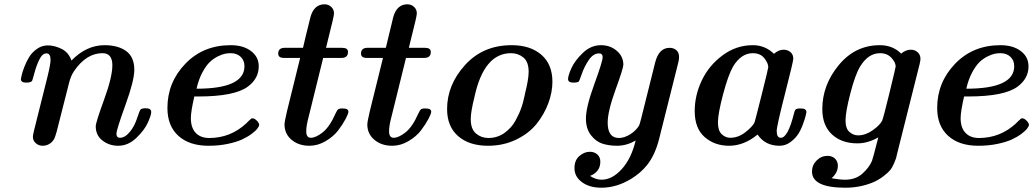

<svg xmlns="http://www.w3.org/2000/svg" viewBox="-20 -666 4800 892"><path d="M77.1 -298.8Q77.1 -301.8 80.6 -316.4Q84 -331.1 93 -355Q102.1 -378.9 115.5 -400.9Q128.9 -422.9 151.9 -439Q174.8 -455.1 202.1 -455.1Q232.9 -455.1 265.9 -439Q298.8 -422.9 312 -384.8Q380.9 -455.6 464.8 -456.1Q528.8 -456.1 566.4 -428.5Q604 -400.9 604 -341.8Q604 -292 562.5 -177.5Q521 -63 521 -44.9Q521 -25.9 537.1 -25.9Q561 -25.9 584 -54.2Q605 -80.1 616.9 -116.9Q628.9 -153.8 633.8 -158.2Q641.6 -163.1 657.2 -163.1Q682.1 -163.1 682.6 -146Q682.6 -130.9 666.7 -95.9Q650.9 -61 613 -24.9Q575.2 11.2 528.8 11.2Q487.8 11.2 456.3 -12.9Q424.8 -37.1 424.8 -79.1Q424.8 -97.2 463.4 -202.6Q502 -308.1 502 -362.8Q502 -418.9 456.1 -418.9Q380.9 -418.9 324.2 -335.9Q309.1 -314 300.8 -280.8Q251 -84 243.4 -54.9Q235.8 -25.9 229 -16.1Q210 10.7 178.2 11.2Q160.2 11.2 146.5 -0.5Q132.8 -12.2 132.8 -30.8Q132.8 -37.6 138.2 -60.1L201.2 -312Q215.3 -370.1 214.8 -388.2Q214.8 -418 195.8 -418Q176.8 -418 162.8 -389.4Q148.9 -360.8 139.9 -326.9Q130.9 -293 128.9 -290Q123 -282.2 102.1 -282.2Q101.6 -282.2 100.6 -282.2Q77.1 -282.2 77.1 -298.8Z M757.8 -164.1Q757.8 -283.2 840.8 -369.6Q923.8 -456.1 1051.8 -456.1Q1109.9 -456.1 1146 -429Q1182.1 -401.9 1182.1 -357.9Q1182.1 -300.8 1130.9 -263.2Q1069.8 -218.3 904.8 -217.8H882.8Q866.7 -147.9 866.7 -117.2Q866.7 -72.3 889.4 -48.6Q912.1 -24.9 951.7 -24.9Q1050.8 -24.9 1124 -92.8Q1127.9 -96.7 1132.3 -101.3Q1136.7 -106 1139.4 -107.9Q1142.1 -109.9 1144.5 -112.5Q1147 -115.2 1148.9 -115.7Q1150.9 -116.2 1153.8 -116.2Q1162.6 -116.2 1173.3 -105.2Q1184.1 -94.2 1184.1 -85.9Q1184.1 -80.1 1176 -69.1Q1168 -58.1 1148.9 -43.9Q1129.9 -29.8 1104 -17.8Q1078.1 -5.9 1037.1 2.7Q996.1 11.2 948.7 11.2Q859.9 11.2 808.8 -34.9Q757.8 -81.1 757.8 -164.1ZM893.1 -253.9Q1115.7 -253.9 1115.7 -358.4Q1115.7 -385.7 1097.9 -402.3Q1080.1 -418.9 1051.8 -418.9Q1039.6 -418.9 1026.1 -416.5Q1012.7 -414.1 992.2 -404.1Q971.7 -394 954.3 -377.4Q937 -360.8 919.9 -328.9Q902.8 -296.9 893.1 -253.9Z M1272.5 -417Q1272.5 -442.9 1300.8 -443.8H1387.7Q1395.5 -479 1421.9 -585Q1438 -646 1487.8 -646Q1505.9 -646 1518.8 -634Q1531.7 -622.1 1531.7 -604Q1531.7 -596.2 1525.1 -568.1Q1518.6 -540 1508.5 -500.5Q1498.5 -460.9 1494.6 -443.8H1569.8Q1596.7 -443.8 1596.7 -424.8Q1596.7 -397.9 1568.8 -397H1481.4L1414.6 -126Q1402.3 -81.1 1402.8 -55.2Q1402.8 -26.4 1423.8 -25.9Q1447.8 -25.9 1479.7 -51.5Q1511.7 -77.1 1538.6 -138.2Q1543.5 -147.9 1546.1 -152.6Q1548.8 -157.2 1553.7 -159.7Q1558.6 -162.1 1566.4 -162.1H1572.8Q1598.6 -162.1 1598.6 -147Q1598.6 -138.2 1585.7 -113.5Q1572.8 -88.9 1551.3 -60.5Q1529.8 -32.2 1493.2 -10.5Q1456.5 11.2 1417.5 11.2Q1367.7 11.2 1334.7 -16.4Q1301.8 -43.9 1301.8 -87.9Q1301.8 -100.1 1313.5 -149.9L1374.5 -397H1298.8Q1272.5 -397 1272.5 -417Z M1657.2 -417Q1657.2 -442.9 1685.5 -443.8H1772.5Q1780.3 -479 1806.6 -585Q1822.8 -646 1872.6 -646Q1890.6 -646 1903.6 -634Q1916.5 -622.1 1916.5 -604Q1916.5 -596.2 1909.9 -568.1Q1903.3 -540 1893.3 -500.5Q1883.3 -460.9 1879.4 -443.8H1954.6Q1981.4 -443.8 1981.4 -424.8Q1981.4 -397.9 1953.6 -397H1866.2L1799.3 -126Q1787.1 -81.1 1787.6 -55.2Q1787.6 -26.4 1808.6 -25.9Q1832.5 -25.9 1864.5 -51.5Q1896.5 -77.1 1923.3 -138.2Q1928.2 -147.9 1930.9 -152.6Q1933.6 -157.2 1938.5 -159.7Q1943.4 -162.1 1951.2 -162.1H1957.5Q1983.4 -162.1 1983.4 -147Q1983.4 -138.2 1970.5 -113.5Q1957.5 -88.9 1936 -60.5Q1914.6 -32.2 1877.9 -10.5Q1841.3 11.2 1802.2 11.2Q1752.4 11.2 1719.5 -16.4Q1686.5 -43.9 1686.5 -87.9Q1686.5 -100.1 1698.2 -149.9L1759.3 -397H1683.6Q1657.2 -397 1657.2 -417Z M2057.1 -159.2Q2057.1 -272 2140.6 -364Q2224.1 -456.1 2356.9 -456.1Q2443.8 -456.1 2495.1 -411.6Q2546.4 -367.2 2546.4 -286.1Q2546.4 -237.3 2527.3 -186Q2508.3 -134.8 2472.7 -90.3Q2437 -45.9 2377.7 -17.3Q2318.4 11.2 2247.1 11.2Q2160.2 11.2 2108.6 -33.4Q2057.1 -78.1 2057.1 -159.2ZM2167 -112.8Q2167 -65.9 2191.7 -45.4Q2216.3 -24.9 2249 -24.9Q2271 -24.9 2290.5 -31.5Q2310.1 -38.1 2325.2 -49.6Q2340.3 -61 2352.8 -74.5Q2365.2 -87.9 2374.8 -105.5Q2384.3 -123 2391.1 -137.9Q2397.9 -152.8 2403.6 -169.9Q2409.2 -187 2411.6 -198Q2414.1 -209 2417 -220.2L2418.9 -230Q2436 -297.9 2436 -332Q2436 -378.9 2411.6 -398.9Q2387.2 -418.9 2354 -418.9Q2228 -418.9 2184.1 -214.8Q2167 -147 2167 -112.8Z M2619.1 -298.8Q2619.1 -314 2634.5 -348.9Q2649.9 -383.8 2687.5 -419.9Q2725.1 -456.1 2772 -456.1Q2814.9 -456.1 2845.5 -429.9Q2876 -403.8 2876 -365.2Q2876 -349.1 2839.6 -249Q2803.2 -148.9 2803.2 -96.2Q2803.2 -25.4 2855 -24.9Q2879.9 -24.9 2907 -41.5Q2934.1 -58.1 2949.2 -83Q2951.2 -85.9 2959 -116.2L3023.9 -376Q3041 -443.8 3090.8 -443.8Q3109.9 -443.8 3122.3 -432.9Q3134.8 -421.9 3134.8 -401.9Q3134.8 -389.6 3131.8 -377.9L3042 -20Q3022.9 55.2 2985.8 101.1Q2956.1 138.2 2912.1 165Q2844.2 206.1 2773.9 206.1Q2718.8 206.1 2683.8 180.4Q2648.9 154.8 2648.9 115.2Q2648.9 78.1 2671.9 58.6Q2694.8 39.1 2720.2 39.1Q2741.2 39.1 2755.1 51.5Q2769 64 2769 85Q2769 131.8 2722.2 150.9V151.9Q2748 168.9 2774.9 168.9Q2823.7 168.9 2868.4 119.9Q2913.1 70.8 2933.1 -13.2Q2892.1 10.7 2848.1 11.2Q2810.1 11.2 2779.5 1.7Q2749 -7.8 2725.6 -37.8Q2702.1 -67.9 2702.1 -115.2Q2702.1 -168.5 2741 -274.7Q2779.8 -380.9 2779.8 -399.9Q2779.8 -418 2763.2 -418Q2736.3 -418 2715.6 -387.5Q2694.8 -356.9 2682.9 -322.5Q2670.9 -288.1 2668.9 -287.1Q2662.1 -282.2 2645 -282.2Q2644.5 -282.2 2643.6 -282.2Q2619.1 -282.2 2619.1 -298.8Z M3207.5 -149.9Q3207.5 -223.1 3240.5 -292.5Q3273.4 -361.8 3336.9 -408.9Q3400.4 -456.1 3477.5 -456.1Q3534.7 -456.1 3575.7 -416Q3597.7 -435.1 3620.6 -435.1Q3638.7 -435.1 3652.1 -424.1Q3665.5 -413.1 3665.5 -393.1Q3665.5 -380.9 3627 -230.5Q3588.4 -80.1 3588.4 -57.1Q3588.4 -26.4 3607.4 -25.9Q3640.6 -25.9 3668.5 -138.2Q3671.4 -152.3 3676.5 -157.2Q3681.6 -162.1 3696.3 -162.1H3700.7Q3726.6 -162.1 3726.6 -145Q3725.6 -139.2 3723.1 -128.7Q3720.7 -118.2 3711.2 -91.1Q3701.7 -64 3688.5 -43.5Q3675.3 -22.9 3652.3 -5.9Q3629.4 11.2 3601.6 11.2Q3534.7 11.2 3499.5 -41Q3437.5 10.7 3367.7 11.2Q3299.8 11.2 3253.7 -29.3Q3207.5 -69.8 3207.5 -149.9ZM3315.4 -97.2Q3315.4 -59.1 3333 -42.5Q3350.6 -25.9 3372.6 -25.9Q3409.7 -25.9 3442.6 -51.5Q3475.6 -77.1 3485.4 -97.2Q3487.3 -101.1 3518.3 -224.6Q3549.3 -348.1 3549.3 -354Q3549.3 -372.1 3531 -395.5Q3512.7 -418.9 3477.5 -418.9Q3423.3 -418.9 3385.7 -356.9Q3362.8 -316.9 3339.1 -227.1Q3315.4 -137.2 3315.4 -97.2Z M3752.4 130.9Q3752.4 101.1 3773.9 79.6Q3795.4 58.1 3824.2 58.1Q3846.2 58.1 3859.4 71Q3872.6 84 3872.6 104Q3872.6 136.2 3843.3 162.1Q3880.4 168.9 3906.2 168.9Q3955.1 168.9 3986.8 140.4Q4018.6 111.8 4031.2 81.1Q4035.2 71.3 4060.5 -27.8Q4011.7 0 3963.4 0Q3890.1 0 3845.2 -41.5Q3800.3 -83 3800.3 -159.2Q3800.3 -271 3876.7 -363.5Q3953.1 -456.1 4067.4 -456.1Q4127.4 -456.1 4166.5 -417Q4188.5 -435.1 4211.4 -435.1Q4230.5 -435.1 4243.4 -423.1Q4256.3 -411.1 4256.3 -393.1Q4256.3 -384.3 4252.4 -368.2L4148.4 45.9Q4144.5 64 4142.8 69.6Q4141.1 75.2 4132.8 94.5Q4124.5 113.8 4115 125Q4105.5 136.2 4085.9 151.6Q4066.4 167 4040.5 179.2Q3978.5 206.1 3907.2 206.1Q3752.4 206.1 3752.4 130.9ZM3908.2 -106.9Q3908.2 -68.8 3926.3 -53Q3944.3 -37.1 3966.3 -37.1Q4000.5 -37.1 4033.9 -60.5Q4067.4 -84 4078.1 -105Q4083 -113.8 4112.1 -233.4Q4141.1 -353 4141.1 -356.9Q4141.1 -376 4121.3 -397.5Q4101.6 -418.9 4068.4 -418.9Q4014.2 -418.9 3976.6 -357.9Q3953.6 -320.8 3930.9 -233.4Q3908.2 -146 3908.2 -106.9Z M4334 -164.1Q4334 -283.2 4417 -369.6Q4500 -456.1 4627.9 -456.1Q4686 -456.1 4722.2 -429Q4758.3 -401.9 4758.3 -357.9Q4758.3 -300.8 4707 -263.2Q4646 -218.3 4481 -217.8H4459Q4442.9 -147.9 4442.9 -117.2Q4442.9 -72.3 4465.6 -48.6Q4488.3 -24.9 4527.8 -24.9Q4627 -24.9 4700.2 -92.8Q4704.1 -96.7 4708.5 -101.3Q4712.9 -106 4715.6 -107.9Q4718.3 -109.9 4720.7 -112.5Q4723.1 -115.2 4725.1 -115.7Q4727.1 -116.2 4730 -116.2Q4738.8 -116.2 4749.5 -105.2Q4760.3 -94.2 4760.3 -85.9Q4760.3 -80.1 4752.2 -69.1Q4744.1 -58.1 4725.1 -43.9Q4706.1 -29.8 4680.2 -17.8Q4654.3 -5.9 4613.3 2.7Q4572.3 11.2 4524.9 11.2Q4436 11.2 4385 -34.9Q4334 -81.1 4334 -164.1ZM4469.2 -253.9Q4691.9 -253.9 4691.9 -358.4Q4691.9 -385.7 4674.1 -402.3Q4656.2 -418.9 4627.9 -418.9Q4615.7 -418.9 4602.3 -416.5Q4588.9 -414.1 4568.4 -404.1Q4547.9 -394 4530.5 -377.4Q4513.2 -360.8 4496.1 -328.9Q4479 -296.9 4469.2 -253.9Z"/></svg>

Font: CMU Serif
Style: BoldItalic
Weight: 700
Italic angle: -14.04°
Version: Version 0.7.0